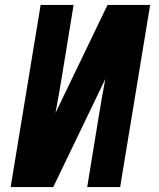

<svg xmlns="http://www.w3.org/2000/svg" viewBox="-20 -755 640 775"><path d="M195 0H23L144 -735H277L229 -441Q223 -406 217 -370.5Q211 -335 204 -299L414 -735H586L465 0H332L380 -294Q386 -329 392 -364.5Q398 -400 405 -436Z"/></svg>

Font: Iosevka Aile Extrabold
Style: Italic
Weight: 800
Italic angle: -9°
Designer: Belleve Invis
Foundry: Belleve Invis
Version: Version 31.1.0; ttfautohint (v1.8.4)